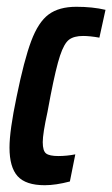

<svg xmlns="http://www.w3.org/2000/svg" viewBox="-20 -538 331 566"><path d="M8 -103Q8 -153 29 -253Q51 -361 72 -417Q93 -473 123.5 -495.5Q154 -518 205 -518Q253 -518 291 -509L273 -427Q245 -432 225 -432Q198 -432 183.5 -421Q169 -410 157 -374Q145 -338 129 -256Q127 -244 124.5 -232Q122 -220 120 -208Q106 -144 106 -119Q106 -93 116 -85.5Q126 -78 152 -78Q177 -78 202 -83L186 -3Q144 8 112 8Q56 8 32 -18.5Q8 -45 8 -103Z"/></svg>

Font: Saira Ultra Condensed
Style: Bold Italic
Weight: 700
Width: 1
Italic angle: -12°
Designer: Hector Gatti with collaboration of the Omnibus-Type team
Foundry: Omnibus-Type
Version: Version 1.001; ttfautohint (v1.8)